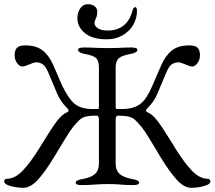

<svg xmlns="http://www.w3.org/2000/svg" viewBox="-22 -880 1026 918"><path d="M0 0ZM6 0Q-2 -6 -2 -13Q-2 -18 1.5 -21.5Q5 -25 9 -25Q49 -25 86 -63.5Q123 -102 166 -171Q169 -177 174 -184.5Q179 -192 185 -202Q224 -266 249 -299.5Q274 -333 300 -344Q306 -347 306 -351Q306 -356 298 -364Q268 -394 251 -433L209 -533Q196 -564 182 -573Q168 -582 150 -582Q144 -582 133.5 -578Q123 -574 120 -573Q96 -562 84 -562Q72 -562 60 -578Q48 -594 48 -616Q48 -639 58.5 -651Q69 -663 99 -663Q152 -663 183 -638Q214 -613 234 -566L276 -469Q305 -410 332 -386Q359 -362 408 -359H444Q449 -359 450 -361.5Q451 -364 451 -369.5Q451 -375 451 -377V-556Q451 -590 437 -602.5Q423 -615 384 -622Q351 -628 351 -642Q351 -653 380 -653Q408 -653 444 -651L497 -650L545 -651Q577 -653 606 -653Q635 -653 635 -642Q635 -628 602 -622Q562 -615 546.5 -602Q531 -589 531 -556V-377V-369Q531 -363 532.5 -361Q534 -359 538 -359H574Q624 -362 652.5 -386Q681 -410 706 -469L748 -566Q768 -613 799 -638Q830 -663 883 -663Q913 -663 923.5 -651Q934 -639 934 -616Q934 -594 922 -578Q910 -562 898 -562Q886 -562 862 -573Q859 -574 848.5 -578Q838 -582 832 -582Q814 -582 800 -573Q786 -564 773 -533L731 -433Q715 -394 684 -364Q676 -356 676 -351Q676 -347 682 -344Q708 -333 733 -299.5Q758 -266 797 -202Q803 -192 808 -184.5Q813 -177 816 -171Q859 -102 896 -63.5Q933 -25 973 -25Q977 -25 980.5 -21.5Q984 -18 984 -13Q984 -6 976 0Q966 7 942 12.5Q918 18 893 18Q858 18 823.5 -20Q789 -58 746 -128L718 -175Q688 -225 671.5 -250Q655 -275 639 -291Q635 -295 624.5 -306Q614 -317 594.5 -322Q575 -327 541 -327Q536 -327 533.5 -321.5Q531 -316 531 -310V-99Q531 -65 550.5 -48Q570 -31 610 -24Q627 -21 635 -17Q643 -13 643 -6Q643 5 614 5Q577 5 550 2Q518 0 497 0Q472 0 436 2Q406 5 369 5Q340 5 340 -6Q340 -13 348 -17Q356 -21 373 -24Q413 -31 432 -48Q451 -65 451 -99V-310Q451 -316 448.5 -321.5Q446 -327 441 -327Q397 -327 381 -320.5Q365 -314 356 -304.5Q347 -295 343 -291Q328 -276 311.5 -251Q295 -226 265 -176Q256 -160 236 -128Q195 -60 159.5 -21Q124 18 89 18Q64 18 40 12.5Q16 7 6 0ZM348 -792Q348 -821 362 -840.5Q376 -860 398 -860Q417 -860 430 -850.5Q443 -841 443 -824Q443 -807 437 -793Q430 -779 430 -770Q430 -755 446.5 -744.5Q463 -734 492 -734Q588 -734 613 -834Q614 -839 618.5 -842.5Q623 -846 625 -846Q629 -846 631 -840.5Q633 -835 633 -829Q633 -791 614 -759.5Q595 -728 562 -710Q529 -692 489 -692Q419 -692 383.5 -722Q348 -752 348 -792Z"/></svg>

Font: EB Garamond
Style: Regular
Weight: 400
Designer: Georg Duffner and Octavio Pardo
Foundry: Georg Duffner
Version: Version 1.000; ttfautohint (v1.6)